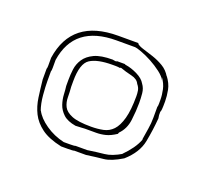

<svg xmlns="http://www.w3.org/2000/svg" viewBox="-59 -719 416 387"><g transform="rotate(20 149.0 -525.5)"><path d="M179 -649 180 -650H136Q37 -650 24 -562V-545Q24 -540 23 -538V-515Q25 -496 27.5 -478Q30 -460 37.5 -445Q45 -430 60.5 -418.5Q76 -407 104 -401H118Q130 -401 132 -402H157Q178 -405 193.5 -406.5Q209 -408 232 -422Q257 -444 262 -470Q267 -496 269 -521Q269 -523 268.5 -524.5Q268 -526 268 -528V-535Q269 -536 269.5 -541Q270 -546 270 -558Q270 -569 267.5 -582Q265 -595 255 -608L256 -606Q249 -618 238 -624.5Q227 -631 215 -635Q203 -639 193 -642Q183 -645 179 -649ZM260 -558V-550Q260 -544 259 -542V-519Q259 -507 257 -495Q255 -483 253 -470L254 -471Q250 -460 242.5 -449.5Q235 -439 225 -429L227 -430Q207 -418 191.5 -416.5Q176 -415 156 -412H131Q129 -411 119 -411H106Q84 -416 66 -428.5Q48 -441 41 -455V-454Q36 -468 34.5 -486Q33 -504 33 -515V-536Q34 -538 34 -544V-561Q46 -640 136 -640H175H176Q179 -640 190 -636Q201 -632 213 -625.5Q225 -619 235.5 -611Q246 -603 250 -595L247 -602Q255 -591 257.5 -579.5Q260 -568 260 -558ZM170 -600Q169 -600 168 -601H149L152 -600H148Q146 -600 144.5 -600.5Q143 -601 142 -601Q117 -601 103 -594.5Q89 -588 82 -577.5Q75 -567 73.5 -555Q72 -543 72 -532V-519Q73 -512 73.5 -501.5Q74 -491 77.5 -480.5Q81 -470 90 -461.5Q99 -453 117 -450Q123 -450 128 -450.5Q133 -451 137 -451H161Q171 -451 181 -453.5Q191 -456 203 -464L204 -467Q217 -480 219.5 -500Q222 -520 222 -537Q222 -547 221 -557.5Q220 -568 214 -576Q209 -585 196 -591.5Q183 -598 170 -600ZM212 -548Q212 -518 207 -500Q202 -482 193.5 -473Q185 -464 173 -461.5Q161 -459 147 -459Q119 -459 105.5 -464.5Q92 -470 87.5 -479Q83 -488 83 -499Q83 -510 82 -521V-533Q82 -571 97.5 -581Q113 -591 145 -591H152Q159 -591 160 -590Q161 -591 164 -591Q175 -587 188 -584Q201 -581 205 -572Q210 -566 211 -560Q212 -554 212 -548Z"/></g></svg>

Font: Londrina Sketch
Style: Regular
Weight: 400
Designer: Marcelo Magalhaes
Foundry: Marcelo Magalhães
Version: Version 1.002